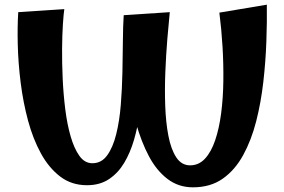

<svg xmlns="http://www.w3.org/2000/svg" viewBox="-20 -784 1216 821"><path d="M805 17Q743 17 696 -19Q649 -55 616.5 -116.5Q584 -178 562.5 -255Q541 -332 529.5 -415Q518 -498 513.5 -576.5Q509 -655 509 -719L706 -732Q701 -684 695.5 -617Q690 -550 687 -476.5Q684 -403 686.5 -332Q689 -261 700 -203.5Q711 -146 733.5 -111.5Q756 -77 793 -77Q830 -77 856.5 -105.5Q883 -134 900 -184Q917 -234 925.5 -298.5Q934 -363 935 -436.5Q936 -510 931.5 -585Q927 -660 918 -730L1121 -764Q1122 -692 1119 -607Q1116 -522 1106 -434Q1096 -346 1075.5 -265.5Q1055 -185 1020 -121Q985 -57 932.5 -20Q880 17 805 17ZM352 8Q286 8 237.5 -29Q189 -66 155 -128Q121 -190 100 -268Q79 -346 68.5 -429.5Q58 -513 56 -591.5Q54 -670 58 -732L255 -745Q252 -726 249 -681Q246 -636 245.5 -575.5Q245 -515 248 -448.5Q251 -382 259 -317.5Q267 -253 282 -201Q297 -149 319.5 -117.5Q342 -86 375 -86Q414 -86 438.5 -120Q463 -154 477 -210.5Q491 -267 496.5 -335.5Q502 -404 503.5 -475.5Q505 -547 505.5 -610.5Q506 -674 509 -719L593 -526Q592 -477 589 -419Q586 -361 577.5 -301Q569 -241 553 -186Q537 -131 511 -87.5Q485 -44 446 -18Q407 8 352 8Z"/></svg>

Font: Marhey Light Medium
Style: Regular
Weight: 500
Version: Version 1.000